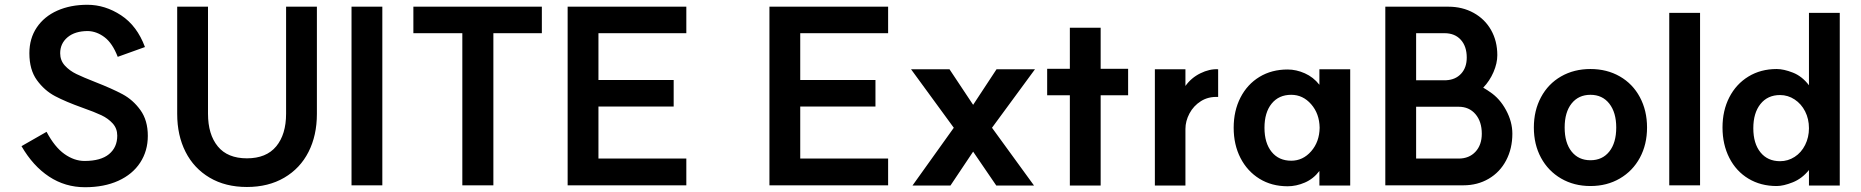

<svg xmlns="http://www.w3.org/2000/svg" viewBox="-20 -763 7795 804"><path d="M334 -89Q402 -89 436.5 -117.5Q471 -146 471 -195Q471 -225 452 -246Q433 -267 404.5 -280.5Q376 -294 325 -312Q255 -337 210.5 -360.5Q166 -384 134.5 -427.5Q103 -471 103 -540Q103 -602 134 -648Q165 -694 220 -718.5Q275 -743 346 -743Q420 -743 487 -699Q554 -655 587 -566L473 -525Q451 -582 418 -607Q385 -632 348 -633Q294 -633 263 -607Q232 -581 232 -540Q232 -510 251.5 -488.5Q271 -467 300 -453Q329 -439 380 -419Q449 -392 493 -368.5Q537 -345 568 -302Q599 -259 599 -194Q599 -131 567 -82Q535 -33 475.5 -6Q416 21 336 21Q253 21 185.5 -23.5Q118 -68 70 -151L175 -211Q209 -147 250 -118Q291 -89 334 -89Z M722 -286V-735H851V-287Q851 -200 892 -150Q933 -100 1014 -100Q1095 -100 1136.5 -150Q1178 -200 1178 -287V-735H1307V-286Q1307 -196 1272 -127Q1237 -58 1170.5 -19Q1104 20 1014 20Q924 20 858 -19Q792 -58 757 -127Q722 -196 722 -286Z M1581 -735V13H1452V-735Z M2249 -624H2046V13H1916V-624H1711V-735H2249Z M2854 -624H2486V-428H2801V-317H2486V-99H2854V13H2357V-735H2854Z M3699 -624H3331V-428H3646V-317H3331V-99H3699V13H3202V-735H3699Z M4134 -228 4310 14H4152L4055 -128L3960 14H3801L3974 -228L3795 -473H3956L4055 -324L4153 -473H4314Z M4460 -364H4365V-475H4460V-647H4589V-475H4704V-364H4589V14H4460Z M4816 -473H4944V-403Q4968 -437 5006.5 -456Q5045 -475 5081 -473V-357Q5040 -359 5009 -339.5Q4978 -320 4961 -288Q4944 -256 4944 -223V14H4816Z M5146 -228Q5146 -299 5174.5 -354.5Q5203 -410 5254 -441Q5305 -472 5372 -472Q5408 -472 5444 -456Q5480 -440 5505 -408V-473H5634V14H5505V-47Q5480 -14 5444 1.5Q5408 17 5372 17Q5305 17 5254 -14.5Q5203 -46 5174.5 -101.5Q5146 -157 5146 -228ZM5506 -228Q5505 -287 5470.5 -326.5Q5436 -366 5387 -366Q5335 -366 5305 -329Q5275 -292 5275 -228Q5275 -164 5305 -127Q5335 -90 5387 -90Q5436 -90 5470.5 -129.5Q5505 -169 5506 -228Z M5781 -735H6045Q6104 -735 6151 -709Q6198 -683 6224 -637Q6250 -591 6250 -532Q6250 -498 6234 -461Q6218 -424 6191 -396Q6211 -384 6219 -378Q6260 -351 6286.5 -302Q6313 -253 6313 -203Q6313 -141 6287 -91.5Q6261 -42 6214 -14.5Q6167 13 6108 13H5781ZM6185 -203Q6185 -254 6158.5 -285Q6132 -316 6088 -316H5910V-99H6088Q6132 -99 6158.5 -127.5Q6185 -156 6185 -203ZM6122 -522Q6122 -569 6097 -596.5Q6072 -624 6029 -624H5910V-427H6036Q6075 -429 6098.5 -454.5Q6122 -480 6122 -522Z M6748 -229Q6748 -292 6719 -329Q6690 -366 6640 -366Q6590 -366 6561 -329.5Q6532 -293 6532 -229Q6532 -165 6561 -128.5Q6590 -92 6640 -92Q6690 -92 6719 -128.5Q6748 -165 6748 -229ZM6877 -229Q6877 -158 6847 -102.5Q6817 -47 6763 -15.5Q6709 16 6640 16Q6571 16 6517 -15.5Q6463 -47 6433 -102.5Q6403 -158 6403 -229Q6403 -300 6433 -356Q6463 -412 6517 -443Q6571 -474 6640 -474Q6709 -474 6763 -443Q6817 -412 6847 -356Q6877 -300 6877 -229Z M7099 -709V13H6970V-709Z M7193 -229Q7193 -300 7221.5 -355.5Q7250 -411 7301.5 -442.5Q7353 -474 7420 -474Q7449 -474 7487.5 -459Q7526 -444 7555 -406V-709H7684V14H7555V-51Q7526 -15 7487 0.5Q7448 16 7420 16Q7353 16 7301.5 -15Q7250 -46 7221.5 -102Q7193 -158 7193 -229ZM7555 -226Q7555 -265 7539 -296.5Q7523 -328 7495 -346.5Q7467 -365 7434 -365Q7382 -365 7352 -327.5Q7322 -290 7322 -226Q7322 -162 7352 -125Q7382 -88 7434 -88Q7467 -88 7495 -106Q7523 -124 7539 -156Q7555 -188 7555 -226Z"/></svg>

Font: SUITE ExtraBold
Style: Regular
Weight: 800
Designer: Sun
Foundry: Sun
Version: Version 2.040